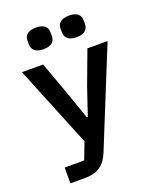

<svg xmlns="http://www.w3.org/2000/svg" viewBox="-168 -836 935 1136"><g transform="rotate(-20 300.0 -268.0)"><path d="M74.9 199.9H168.3C252.8 199.9 294.4 162.6 322.4 93L569.6 -516H442.5L361.9 -299.4L306.1 -134.2H299.7L242.5 -299.4L163.7 -516H30.5L238.3 -5.3L197.8 100.5H74.9ZM125 -657.3C125 -625.4 144.5 -599.8 197.4 -599.8C251.1 -599.8 270.2 -625.4 270.2 -657.3V-679.3C270.2 -711.3 251.1 -735.8 197.4 -735.8C144.5 -735.8 125 -711.3 125 -679.3ZM333.1 -657.3C333.1 -625.4 352.6 -599.8 406.2 -599.8C459.2 -599.8 478.3 -625.4 478.3 -657.3V-679.3C478.3 -711.3 459.2 -735.8 406.2 -735.8C352.6 -735.8 333.1 -711.3 333.1 -679.3Z"/></g></svg>

Font: Margiela Mono SemiBold
Style: Regular
Weight: 600
Designer: Mike Abbink, Paul van der Laan, Pieter van Rosmalen
Foundry: Bold Monday
Version: Version 2.003 2021